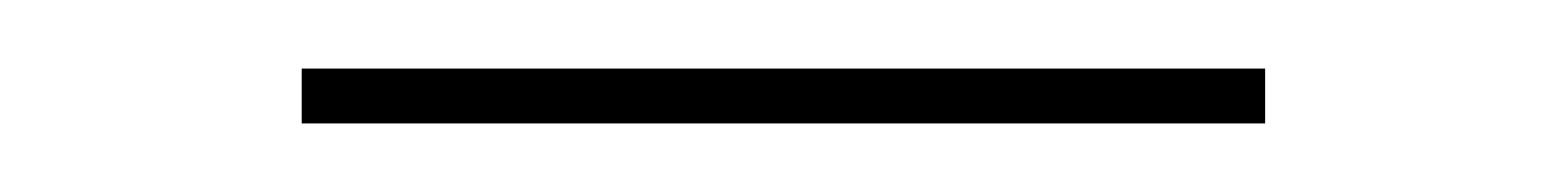

<svg xmlns="http://www.w3.org/2000/svg" viewBox="-20 -298 457 56"><path d="M349 -278V-262H68V-278Z"/></svg>

Font: Elaine Sans Thin
Style: Regular
Weight: 250
Designer: Wei Huang
Foundry: Wei Huang
Version: Version 2.001;December 24, 2019;FontCreator 12.0.0.2547 64-b